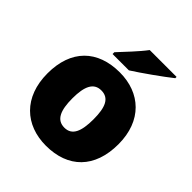

<svg xmlns="http://www.w3.org/2000/svg" viewBox="-209 -906 1056 1056"><g transform="rotate(45 318.5 -378.0)"><path d="M558 -756V-766H349C316 -721 254 -657 220 -620V-606H347C401 -640 511 -718 558 -756ZM594 -278C594 -461 479 -563 320 -563C147 -563 42 -461 42 -278C42 -93 157 10 317 10C489 10 594 -93 594 -278ZM236 -278C236 -372 260 -421 318 -421C378 -421 400 -372 400 -278C400 -183 378 -132 319 -132C259 -132 236 -183 236 -278Z"/></g></svg>

Font: Noto Sans Sinhala UI Black
Style: Regular
Weight: 900
Designer: Jelle Bosma - Monotype Design Team
Foundry: Monotype Imaging Inc.
Version: Version 2.006